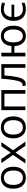

<svg xmlns="http://www.w3.org/2000/svg" viewBox="1821 -2407 596 4278"><g transform="rotate(-90 2119.0 -268.0)"><path d="M53.7 -269Q53.7 -356 83 -418.2Q112.3 -480.5 167.7 -513.2Q223.1 -545.9 299.3 -545.9Q374.5 -545.9 429.2 -512.5Q483.9 -479 513.2 -416.5Q542.5 -354 542.5 -269Q542.5 -182.1 513.2 -119.4Q483.9 -56.6 428.5 -23.4Q373 9.8 296.4 9.8Q220.7 9.8 166 -25.4Q111.3 -60.5 82.5 -123.8Q53.7 -187 53.7 -269ZM417.5 -112.8Q458.5 -167 458.5 -269Q458.5 -373.5 414.1 -428.2Q393.6 -453.1 364.3 -466.3Q335 -479.5 297.4 -479.5Q232.9 -479.5 192.9 -440.9Q166 -414.6 151.9 -370.8Q137.7 -327.1 137.7 -269Q137.7 -217.8 148.9 -177.7Q160.2 -137.7 181.6 -110.4Q221.7 -57.1 298.3 -57.1Q336.9 -57.1 366.9 -71.3Q397 -85.4 417.5 -112.8Z M805.7 -274.9 624.5 -536.1H717.8L858.4 -328.1L998.5 -536.1H1090.3L910.2 -274.9L1102.1 0H1008.3L858.4 -220.7L708 0H616.7Z M1175.8 -269Q1175.8 -356 1205.1 -418.2Q1234.4 -480.5 1289.8 -513.2Q1345.2 -545.9 1421.4 -545.9Q1496.6 -545.9 1551.3 -512.5Q1606 -479 1635.3 -416.5Q1664.6 -354 1664.6 -269Q1664.6 -182.1 1635.3 -119.4Q1606 -56.6 1550.5 -23.4Q1495.1 9.8 1418.5 9.8Q1342.8 9.8 1288.1 -25.4Q1233.4 -60.5 1204.6 -123.8Q1175.8 -187 1175.8 -269ZM1539.6 -112.8Q1580.6 -167 1580.6 -269Q1580.6 -373.5 1536.1 -428.2Q1515.6 -453.1 1486.3 -466.3Q1457 -479.5 1419.4 -479.5Q1355 -479.5 1314.9 -440.9Q1288.1 -414.6 1273.9 -370.8Q1259.8 -327.1 1259.8 -269Q1259.8 -217.8 1271 -177.7Q1282.2 -137.7 1303.7 -110.4Q1343.8 -57.1 1420.4 -57.1Q1459 -57.1 1489 -71.3Q1519 -85.4 1539.6 -112.8Z M1804.7 -536.1H2251.5V0H2169.9V-467.8H1886.2V0H1804.7Z M2343.8 -0.5V-67.4Q2355.5 -63 2371.6 -63Q2398.4 -63 2418.7 -88.4Q2439 -113.8 2454.6 -165.5Q2465.8 -204.1 2475.6 -264.6Q2492.7 -366.2 2504.4 -536.1H2829.1V0H2748V-468.3H2577.6Q2562.5 -279.8 2541 -182.1Q2519 -84.5 2482.9 -39.3Q2446.8 5.9 2388.7 5.9Q2362.3 5.9 2343.8 -0.5Z M3231 -245.6H3082.5V0H3001V-536.1H3082.5V-311H3231.9Q3238.3 -384.8 3267.1 -437.5Q3295.9 -490.2 3344.7 -518.1Q3393.6 -545.9 3458.5 -545.9Q3528.3 -545.9 3579.6 -512.2Q3630.9 -478.5 3658.2 -416Q3685.5 -353.5 3685.5 -269Q3685.5 -182.1 3658 -119.4Q3630.4 -56.6 3578.6 -23.4Q3526.9 9.8 3455.6 9.8Q3390.6 9.8 3341.1 -21.2Q3291.5 -52.2 3262.9 -110.1Q3234.4 -168 3231 -245.6ZM3578.6 -139.6Q3601.1 -191.9 3601.1 -269Q3601.1 -371.6 3561.5 -426.8Q3543.5 -452.6 3516.8 -466.1Q3490.2 -479.5 3456.5 -479.5Q3384.8 -479.5 3348.1 -420.9Q3314 -367.7 3314 -269Q3314 -167.5 3351.1 -112.3Q3388.2 -57.1 3457.5 -57.1Q3499.5 -57.1 3530.3 -78.4Q3561 -99.6 3578.6 -139.6Z M3793.5 -264.6Q3793.5 -352.1 3824.7 -415.5Q3856 -479 3914.8 -512.5Q3973.6 -545.9 4054.7 -545.9Q4090.8 -545.9 4132.1 -538.6Q4173.3 -531.2 4205.1 -518.1L4181.2 -455.1Q4150.9 -466.3 4115.2 -473.4Q4079.6 -480.5 4053.2 -480.5Q3975.6 -480.5 3930.4 -435.8Q3885.3 -391.1 3877.9 -309.6H4154.3V-248.5H3877Q3877.9 -188 3899.2 -144.5Q3920.4 -101.1 3959.2 -78.4Q3998 -55.7 4050.8 -55.7Q4126.5 -55.7 4195.8 -85.9V-18.6Q4169.4 -5.4 4130.9 2.2Q4092.3 9.8 4048.3 9.8Q3968.3 9.8 3910.9 -22.9Q3853.5 -55.7 3823.5 -117.4Q3793.5 -179.2 3793.5 -264.6Z"/></g></svg>

Font: Viking Open Sans
Style: Regular
Weight: 400
Foundry: Ascender Corporation
Version: Version 2.001